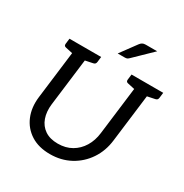

<svg xmlns="http://www.w3.org/2000/svg" viewBox="-210 -1098 1216 1270"><g transform="rotate(30 398.0 -463.0)"><path d="M349 9Q262 9 202.5 -29Q143 -67 115.5 -132.5Q88 -198 98 -281L152 -717H249L195 -282Q188 -223 204.5 -176.5Q221 -130 260 -103.5Q299 -77 359 -77Q419 -77 464 -103Q509 -129 537 -175Q565 -221 572 -281L626 -717H723L669 -281Q659 -196 615 -130.5Q571 -65 502.5 -28Q434 9 349 9ZM182 -717 161 -639 88 -655Q80 -657 77 -662Q74 -667 75 -676L80 -717ZM322 -717 317 -676Q316 -667 311.5 -662Q307 -657 298 -655L221 -639L220 -717ZM656 -717 635 -639 562 -655Q554 -657 551 -662Q548 -667 549 -676L554 -717ZM796 -717 791 -676Q790 -667 785.5 -662Q781 -657 772 -655L695 -639L694 -717ZM537 -935H624L491 -806Q483 -798 476.5 -795Q470 -792 458 -792H405L494 -913Q502 -924 511.5 -929.5Q521 -935 537 -935Z"/></g></svg>

Font: Aleo
Style: Italic
Weight: 400
Italic angle: -7°
Designer: Alessio Laiso
Foundry: Alessio Laiso
Version: Version 2.001;gftools[0.9.29]